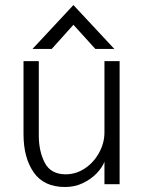

<svg xmlns="http://www.w3.org/2000/svg" viewBox="-20 -730 579 761"><path d="M73.2 -198.2V-487.8H133.8V-192.9Q133.8 -129.9 157.7 -84.5Q181.6 -39.1 240.2 -39.1Q281.2 -39.1 316.7 -62.7Q352.1 -86.4 373 -125Q394 -163.6 394 -205.1V-487.8H454.1V0H394V-88.9Q385.3 -66.4 363.3 -43.2Q341.3 -20 308.8 -4.4Q276.4 11.2 237.8 11.2Q153.8 11.2 113.5 -46.9Q73.2 -105 73.2 -198.2ZM108.9 -536.1 271 -710 433.1 -536.1H357.9L271 -631.8L185.1 -536.1Z"/></svg>

Font: Acari Sans Light
Style: Regular
Weight: 300
Designer: Alfredo Marco Pradil and Stefan Peev
Foundry: Hanken Design Co.
Version: Version 1.045;January 11, 2019;FontCreator 11.5.0.2425 64-bi